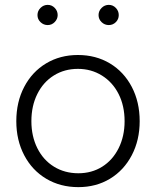

<svg xmlns="http://www.w3.org/2000/svg" viewBox="-20 -757 641 789"><path d="M47 -259Q47 -338 79.5 -400Q112 -462 169.5 -496.5Q227 -531 300 -531Q374 -531 431.5 -496.5Q489 -462 521.5 -400Q554 -338 554 -259Q554 -181 521.5 -119Q489 -57 432 -22.5Q375 12 302 12Q228 12 170 -22.5Q112 -57 79.5 -119Q47 -181 47 -259ZM492 -259Q492 -322 467.5 -370.5Q443 -419 399 -446.5Q355 -474 300 -474Q245 -474 201.5 -447Q158 -420 133.5 -371Q109 -322 109 -259Q109 -197 133.5 -148Q158 -99 202 -72Q246 -45 302 -45Q357 -45 400 -72Q443 -99 467.5 -148Q492 -197 492 -259ZM385 -695Q385 -712 397.5 -724.5Q410 -737 427 -737Q444 -737 456 -724.5Q468 -712 468 -695Q468 -678 456 -666Q444 -654 427 -654Q410 -654 397.5 -666Q385 -678 385 -695ZM134 -695Q134 -712 146.5 -724.5Q159 -737 176 -737Q193 -737 205 -724.5Q217 -712 217 -695Q217 -679 205 -666.5Q193 -654 176 -654Q159 -654 146.5 -666Q134 -678 134 -695Z"/></svg>

Font: 寒蝉端黑体 Light
Style: Regular
Weight: 300
Designer: ChillDuanSans {Warren2060}; 
Source Han Sans {Ryoko NISHIZUKA 西塚涼子 (kana, bopomofo & ideographs); Paul D. Hunt (Latin, G
Foundry: ChillType&Adobe
Version: Version 1.300;Glyphs 3.3 (3306)